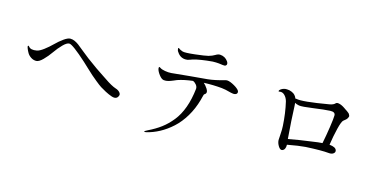

<svg xmlns="http://www.w3.org/2000/svg" viewBox="-73 -1144 3146 1568"><g transform="rotate(15 1500.0 -359.5)"><path d="M106 -404Q124 -380 174 -389Q197 -393 232 -419.5Q267 -446 297 -476Q327 -506 360.5 -530Q394 -554 415 -554Q435 -554 454 -545Q473 -536 487.5 -525Q502 -514 536 -486Q570 -458 599 -436Q646 -401 684 -374.5Q722 -348 746.5 -332.5Q771 -317 779 -311Q840 -269 877 -257Q900 -250 912.5 -235.5Q925 -221 920 -208Q907 -170 861 -186Q835 -195 806.5 -210Q778 -225 760 -236.5Q742 -248 709 -275Q676 -302 665.5 -311.5Q655 -321 615.5 -357.5Q576 -394 570 -400Q445 -513 417 -513Q396 -513 364.5 -481Q333 -449 306 -410Q279 -371 246.5 -338.5Q214 -306 191 -306Q167 -306 146.5 -319.5Q126 -333 115.5 -351Q105 -369 99.5 -383.5Q94 -398 94 -403Q94 -409 98 -409.5Q102 -410 106 -404Z M1337 -639Q1318 -646 1302.5 -664.5Q1287 -683 1286 -694Q1282 -710 1289 -709Q1292 -709 1295 -706Q1297 -703 1308.5 -697.5Q1320 -692 1327 -690Q1347 -684 1430 -693.5Q1513 -703 1540 -710Q1572 -719 1592 -731.5Q1612 -744 1629 -744Q1673 -742 1698 -706Q1704 -697 1705 -687.5Q1706 -678 1698 -671.5Q1690 -665 1672 -668Q1670 -668 1657.5 -670Q1645 -672 1638 -672.5Q1631 -673 1614 -674Q1597 -675 1586 -674Q1481 -665 1423 -648Q1419 -646 1404 -641Q1389 -636 1382.5 -634.5Q1376 -633 1363 -633.5Q1350 -634 1337 -639ZM1840 -505Q1851 -493 1848.5 -481Q1846 -469 1831.5 -465Q1817 -461 1795 -467Q1740 -482 1714 -484Q1643 -491 1560 -488Q1576 -475 1595 -446Q1614 -414 1591 -400Q1587 -398 1584.5 -392.5Q1582 -387 1578.5 -370.5Q1575 -354 1572 -345Q1550 -267 1511 -202Q1472 -137 1422.5 -92Q1373 -47 1319 -18Q1265 11 1209 24Q1194 27 1193 22Q1193 18 1219 5Q1279 -24 1325 -58.5Q1371 -93 1411 -143Q1451 -193 1476.5 -263.5Q1502 -334 1512 -424Q1513 -442 1500 -458Q1487 -474 1471 -480Q1397 -471 1344 -453Q1341 -452 1318 -442Q1295 -432 1276 -427Q1257 -422 1239 -424Q1220 -426 1199 -453Q1178 -480 1173 -502Q1169 -528 1188 -513Q1201 -504 1229.5 -499Q1258 -494 1283 -496Q1332 -502 1436 -511Q1540 -520 1583 -524Q1643 -530 1729 -555Q1749 -560 1785.5 -542Q1822 -524 1840 -505Z M2741 -484Q2727 -474 2710.5 -407Q2694 -340 2683 -265Q2737 -260 2744 -233Q2748 -217 2733 -206Q2718 -195 2693 -198Q2633 -204 2499 -197Q2443 -193 2347 -175Q2348 -132 2321 -123Q2304 -118 2288 -143.5Q2272 -169 2271 -194Q2271 -207 2274 -246Q2277 -285 2275 -315Q2269 -422 2247 -515Q2239 -545 2219.5 -564Q2200 -583 2177 -578Q2168 -575 2168 -581Q2168 -590 2182 -599Q2206 -614 2231 -612Q2251 -612 2271 -603.5Q2291 -595 2300 -584Q2310 -573 2316 -557Q2319 -558 2324 -557Q2375 -545 2594 -583Q2614 -586 2626 -592Q2638 -598 2641.5 -602.5Q2645 -607 2651.5 -609.5Q2658 -612 2669 -610Q2692 -606 2720 -587Q2723 -584 2734.5 -577Q2746 -570 2749 -567.5Q2752 -565 2760.5 -558.5Q2769 -552 2770.5 -548.5Q2772 -545 2775.5 -538.5Q2779 -532 2777 -527Q2775 -522 2772 -515Q2769 -508 2760.5 -500Q2752 -492 2741 -484ZM2342 -222Q2431 -239 2546 -254Q2590 -261 2624 -263Q2638 -332 2649 -406.5Q2660 -481 2660 -506Q2660 -536 2617 -534Q2569 -532 2477.5 -519Q2386 -506 2359 -510Q2334 -515 2323 -523Q2325 -505 2325 -498Q2329 -381 2342 -222Z"/></g></svg>

Font: TsukuhouMincho
Style: Regular
Weight: 400
Designer: Iose
Foundry: Typographish
Version: Version 1.001; ttfautohint (v1.8.3)